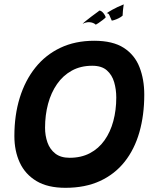

<svg xmlns="http://www.w3.org/2000/svg" viewBox="-20 -850 717 895"><path d="M285 25.5Q202.5 25.5 150 -6Q97.5 -37.5 72.2 -92Q47 -146.5 47 -216Q47 -313 72 -394Q97 -475 144.8 -534.8Q192.5 -594.5 261.5 -627.2Q330.5 -660 419 -660Q506 -660 557 -627Q608 -594 630.2 -537Q652.5 -480 652.5 -409Q652.5 -313.5 629.8 -233.8Q607 -154 561 -96Q515 -38 446 -6.2Q377 25.5 285 25.5ZM304.5 -114.5Q358.5 -114.5 399.2 -136Q440 -157.5 467.2 -196Q494.5 -234.5 508.2 -285.5Q522 -336.5 522 -395.5Q522 -433 512.2 -466.8Q502.5 -500.5 478.2 -522Q454 -543.5 410 -543.5Q356 -543.5 314.8 -520.8Q273.5 -498 245.8 -458Q218 -418 204 -365.8Q190 -313.5 190 -254.5Q190 -218 201.2 -186Q212.5 -154 237.8 -134.2Q263 -114.5 304.5 -114.5ZM439.5 -797.5Q441 -801 445.2 -800.5Q449.5 -800 454.8 -796Q460 -792 465 -785Q470 -778 473 -769.5Q469 -764.5 458.8 -756.8Q448.5 -749 439 -742.5Q429.5 -736 426.5 -735Q420.5 -740.5 413 -743.2Q405.5 -746 397.2 -746.5Q389 -747 380.8 -745Q372.5 -743 365 -738.5Q367.5 -742 378.2 -751Q389 -760 405.2 -772.2Q421.5 -784.5 439.5 -797.5ZM556.5 -829.5Q557 -831 556.5 -827.5Q556 -824 555 -817Q554 -810 553 -799.8Q552 -789.5 551.5 -777Q543.5 -770 532.8 -764.8Q522 -759.5 513.2 -756.8Q504.5 -754 501 -754Q497 -762 494.5 -768.5Q492 -775 489.8 -779.5Q487.5 -784 484.8 -786.2Q482 -788.5 477 -788Q482 -792.5 503.8 -804.8Q525.5 -817 556.5 -829.5Z"/></svg>

Font: Grandstander Thin SemiBold
Style: Italic
Weight: 600
Italic angle: -15°
Version: Version 1.200